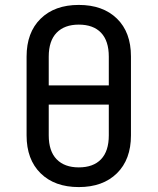

<svg xmlns="http://www.w3.org/2000/svg" viewBox="-20 -750 640 780"><path d="M300 10Q202 10 145 -46Q88 -102 88 -200V-520Q88 -618 145 -674Q202 -730 300 -730Q398 -730 455 -674.5Q512 -619 512 -521V-200Q512 -102 455 -46Q398 10 300 10ZM178 -403H422V-520Q422 -584 390.5 -617Q359 -650 300 -650Q242 -650 210 -617Q178 -584 178 -520ZM300 -70Q359 -70 390.5 -103Q422 -136 422 -200V-325H178V-200Q178 -136 210 -103Q242 -70 300 -70Z"/></svg>

Font: JetBrainsMono NFM
Style: Regular
Weight: 400
Monospace: yes
Designer: Philipp Nurullin, Konstantin Bulenkov
Foundry: JetBrains
Version: Version 2.304; ttfautohint (v1.8.4.7-5d5b);Nerd Fonts 3.3.0